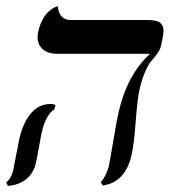

<svg xmlns="http://www.w3.org/2000/svg" viewBox="-41 -580 542 613"><path d="M404.8 -295.9Q397.5 -263.2 392.1 -190.4Q386.7 -117.7 378.9 -85Q359.4 2 287.1 12.2L280.8 2Q298.8 -19 306.2 -48.8Q310.1 -66.9 321.3 -133.5Q332.5 -200.2 337.9 -223.1Q365.2 -341.3 438 -408.2H143.1Q112.3 -408.2 95.7 -422.6Q79.1 -437 79.1 -460.9Q79.1 -473.1 81.1 -479Q85.9 -500 94.2 -515.9Q102.5 -531.7 110.8 -539.8Q119.1 -547.9 126.7 -552.7Q134.3 -557.6 139.2 -558.6L144 -560.1Q144 -542 154.5 -529.1Q165 -516.1 183.1 -516.1H429.2Q458 -516.1 469.5 -507.8Q481 -499.5 481 -481.9Q481 -471.2 478 -458L473.1 -434.1Q470.2 -421.4 461.7 -409.4Q453.1 -397.5 444.1 -387.7Q435.1 -377.9 423.8 -354Q412.6 -330.1 404.8 -295.9ZM92.8 -159.2Q90.3 -149.4 83 -108.4Q75.7 -67.4 73.2 -58.1Q66.4 -27.8 43 -8.3Q19.5 11.2 -16.1 13.2L-21 2Q-3.4 -11.7 2 -41Q3.9 -51.3 11.7 -90.8Q19.5 -130.4 21 -138.2Q33.2 -189.9 58.6 -219Q84 -248 120.1 -248Q130.9 -248 136.2 -244.1L132.8 -231Q119.6 -223.6 108.9 -203.9Q98.1 -184.1 92.8 -159.2Z"/></svg>

Font: Common Serif SemiBold
Style: Italic
Weight: 600
Italic angle: -12°
Designer: Philipp H. Poll, Khaled Hosny
Foundry: Stefan Peev, Context Ltd.
Version: Version 1.026